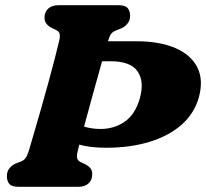

<svg xmlns="http://www.w3.org/2000/svg" viewBox="-20 -720 794 740"><path d="M278.5 -133.5Q274.5 -115 278.5 -107Q282.5 -99 292.5 -94.5L308.5 -87Q322 -80 328.8 -71.2Q335.5 -62.5 335.5 -48.5Q335.5 -26.5 321.2 -13.2Q307 0 282 0H52Q24.5 0 15.5 -11.8Q6.5 -23.5 6.5 -41.5Q6.5 -59.5 16.5 -71.5Q26.5 -83.5 40 -89.5L59 -97Q71.5 -101.5 78 -110Q84.5 -118.5 91 -138.5Q99 -166 111.5 -208.5Q124 -251 138.2 -300.8Q152.5 -350.5 166.2 -400.8Q180 -451 191.2 -494.5Q202.5 -538 209 -566.5Q212 -581.5 209.5 -590.5Q207 -599.5 195 -605L178.5 -613Q151.5 -627 151.5 -651.5Q151.5 -673.5 165.8 -686.8Q180 -700 207 -700H436Q463 -700 472.2 -688.5Q481.5 -677 481.5 -659Q481.5 -641 471.2 -628.8Q461 -616.5 447 -610.5L428 -603Q414.5 -597.5 408.8 -590.2Q403 -583 397 -563.5Q397 -562 396.5 -561H505.5Q595 -561 655.8 -534.8Q716.5 -508.5 740.8 -459.8Q765 -411 746 -343.5Q728.5 -282 679.5 -239Q630.5 -196 556 -173.2Q481.5 -150.5 388 -150.5Q325.5 -151 285.5 -162.5Q280 -139.5 278.5 -133.5ZM368.5 -223Q419.5 -223 460.5 -251Q501.5 -279 519 -341.5Q537 -405 510.5 -444.5Q484 -484 405.5 -484H373.5Q357 -426 338 -356.8Q319 -287.5 304 -232Q317.5 -228 333.2 -225.5Q349 -223 368.5 -223Z"/></svg>

Font: Fraunces 9pt S100
Style: Bold Italic
Weight: 700
Italic angle: -16°
Version: Version 1.000; ttfautohint (v1.8.3)